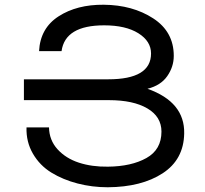

<svg xmlns="http://www.w3.org/2000/svg" viewBox="-20 -784 866 811"><path d="M81 -361H440Q543 -361 602.5 -326Q662 -291 662 -228Q662 -152 598.5 -116.5Q535 -81 436 -80Q368 -79 313 -97Q258 -115 223 -153.5Q188 -192 187 -246H92Q90 -185 119 -135Q148 -85 197 -55Q246 -25 307.5 -9Q369 7 435 7Q578 6 667 -52Q756 -110 758 -220Q761 -353 603 -409Q659 -423 686.5 -462.5Q714 -502 714 -548Q714 -650 627 -706.5Q540 -763 418 -764Q305 -765 227.5 -715Q150 -665 145 -568H240Q255 -677 420 -677Q511 -677 564.5 -643.5Q618 -610 618 -558Q618 -449 437 -449H81Z"/></svg>

Font: Montserrat arm
Style: Regular
Weight: 400
Designer: Julieta Ulanovsky
Foundry: Julieta Ulanovsky
Version: Version 6.000;PS 006.000;hotconv 1.0.88;makeotf.lib2.5.64775